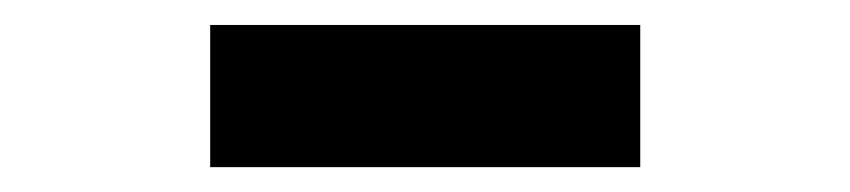

<svg xmlns="http://www.w3.org/2000/svg" viewBox="-20 -808 677 153"><path d="M147.5 -674.8V-788.1H490.2V-674.8Z"/></svg>

Font: Gen Shin Gothic Heavy
Style: Bold
Weight: 900
Designer: [Source Han Sans]
Ryoko NISHIZUKA  (kana & ideographs); Paul D. Hunt (Latin, Greek & Cyrillic); Wenlong ZHANG  (bopomofo
Version: Version 1.002.20150607